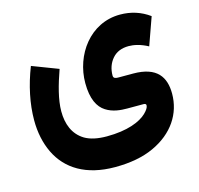

<svg xmlns="http://www.w3.org/2000/svg" viewBox="-101 -546 932 901"><g transform="rotate(-15 365.0 -96.0)"><path d="M350.6 246.1C424.8 246.1 487.8 234.4 539.6 210.4C642.6 163.1 697.8 79.1 697.8 -18.1C697.8 -98.1 661.6 -156.2 545.4 -156.2H476.1C462.9 -156.2 449.7 -157.2 449.7 -171.4C449.7 -204.1 459.5 -231.4 478.5 -253.4C497.6 -275.4 524.4 -286.1 558.1 -286.1C583 -286.1 615.7 -279.3 651.4 -259.8L699.2 -394C657.7 -424.3 610.4 -439.5 557.1 -439.5C410.6 -439.5 316.9 -306.6 316.9 -170.9C316.9 -92.8 340.3 -50.3 373.5 -29.3C406.7 -7.8 445.3 -4.9 476.1 -4.9H555.2C563.5 -4.9 567.9 -2 567.9 3.9C567.9 14.2 560.1 26.4 544.9 41C514.2 70.3 450.7 96.7 350.6 96.7C305.7 96.7 270.5 88.9 244.6 73.7C193.4 43 173.8 -10.7 173.8 -71.8C173.8 -128.4 192.9 -196.3 217.8 -266.6L91.3 -314.9C58.1 -230.5 40 -144 40 -64.5C40 -4.9 51.3 48.3 73.7 95.2C118.7 188.5 210.4 246.1 350.6 246.1Z"/></g></svg>

Font: Vazirmatn Black
Style: Regular
Weight: 900
Designer: Saber Rastikerdar
Foundry: Saber Rastikerdar
Version: Version 33.003